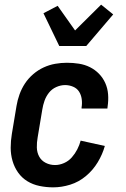

<svg xmlns="http://www.w3.org/2000/svg" viewBox="-20 -798 540 826"><path d="M209 8Q179 8 150 2Q121 -4 97.5 -18.5Q74 -33 58 -55.5Q42 -78 34 -105.5Q26 -133 26 -162.5Q26 -192 31 -222L51 -342Q55 -367 64 -392Q73 -417 87.5 -439Q102 -461 123 -479Q144 -497 168 -508Q192 -519 217.5 -523.5Q243 -528 268 -528Q294 -528 319.5 -524Q345 -520 367 -509Q389 -498 406 -480.5Q423 -463 433 -440.5Q443 -418 445 -392.5Q447 -367 443 -340L442 -331H331V-336Q334 -354 331.5 -372Q329 -390 320 -404Q311 -418 294.5 -425Q278 -432 260 -432Q241 -432 222 -423.5Q203 -415 190.5 -399Q178 -383 171.5 -364.5Q165 -346 162 -327L142 -207Q138 -185 138.5 -163.5Q139 -142 148.5 -124.5Q158 -107 176.5 -97.5Q195 -88 217 -88Q236 -88 255.5 -96.5Q275 -105 289 -121Q303 -137 312.5 -155.5Q322 -174 327 -193L431 -170Q421 -134 400.5 -100Q380 -66 349.5 -40.5Q319 -15 282 -3.5Q245 8 209 8ZM235 -600 167 -741 228 -773 303 -667 415 -778 467 -736 351 -600Z"/></svg>

Font: Iosevka
Style: Bold Italic
Weight: 700
Italic angle: -9°
Monospace: yes
Designer: Belleve Invis
Foundry: Belleve Invis
Version: Version 32.5.0; ttfautohint (v1.8.4)